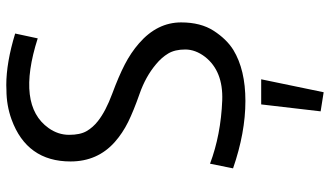

<svg xmlns="http://www.w3.org/2000/svg" viewBox="-244 -562 1070 623"><g transform="rotate(-90 291.5 -251.0)"><path d="M310.5 -765.6 326.2 -766.1Q399.4 -766.1 493.7 -737.3L478 -664.1Q261.2 -733.4 187 -628.9Q165 -598.1 165 -562.3Q165 -526.4 177 -505.6Q189 -484.9 209.5 -468.8Q241.7 -443.4 298.3 -422.4Q355 -401.4 393.3 -381.6Q431.6 -361.8 461.9 -335.4Q529.8 -276.4 529.8 -198.7Q529.8 -135.3 502.7 -93.3Q475.6 -51.3 440.4 -29.3Q376 9.8 274.9 9.8Q171.9 9.8 56.2 -30.3L71.3 -105Q165 -69.8 276.9 -65.4Q371.6 -62 418 -121.1Q441.9 -152.3 441.9 -185.5Q441.9 -218.8 429 -240.5Q416 -262.2 394 -280.3Q354 -314 298.3 -333.5Q242.7 -353 206.5 -370.8Q170.4 -388.7 141.6 -414.1Q78.6 -470.2 78.6 -557.6Q78.6 -699.2 214.8 -749Q260.7 -765.6 310.5 -765.6ZM345.2 61 303.2 263.7 241.2 253.9 263.7 61Z"/></g></svg>

Font: Duru Sans
Style: Regular
Weight: 400
Designer: Onur Yazõcõgil
Foundry: Onur Yazõcõgil
Version: Version 1.002